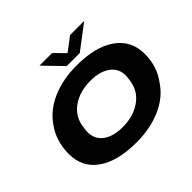

<svg xmlns="http://www.w3.org/2000/svg" viewBox="-200 -1146 1412 1412"><g transform="rotate(-45 506.5 -440.0)"><path d="M835 -892.1 645 -748H509.8L370.1 -892.1H501L581.1 -811L688 -892.1ZM476.1 12.2Q279.8 12.2 171.4 -64.2Q63 -140.6 63 -279.8Q63 -415.5 136.2 -514.2Q198.2 -604 309.8 -652.1Q421.4 -700.2 564.9 -700.2Q760.3 -700.2 869.6 -622.6Q979 -544.9 979 -405.8Q979 -276.9 908.2 -182.1Q847.7 -88.4 734.9 -38.1Q622.1 12.2 476.1 12.2ZM483.9 -139.2Q592.8 -139.2 669.2 -191.4Q745.6 -243.7 761.2 -333Q768.1 -375 768.1 -392.1Q768.1 -465.8 710.9 -507.3Q653.8 -548.8 556.2 -548.8Q447.3 -548.8 371.8 -497.6Q296.4 -446.3 280.8 -356.9Q273.9 -313.5 273.9 -296.9Q273.9 -222.2 330.1 -180.7Q386.2 -139.2 483.9 -139.2Z"/></g></svg>

Font: Archivo Expanded ExtraBold
Style: Italic
Weight: 800
Width: 7
Italic angle: -10°
Designer: Hector Gatti
Foundry: Omnibus-Type
Version: Version 2.001